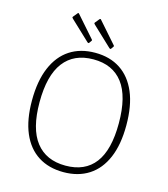

<svg xmlns="http://www.w3.org/2000/svg" viewBox="-137 -1068 1033 1184"><g transform="rotate(15 379.0 -476.0)"><path d="M379 10Q285 10 217.5 -33Q150 -76 114 -160Q78 -244 78 -367Q78 -492 114.5 -578Q151 -664 218.5 -708Q286 -752 380 -752Q474 -752 541 -708Q608 -664 644 -579Q680 -494 680 -369Q680 -246 644 -161.5Q608 -77 540.5 -33.5Q473 10 379 10ZM381 -32Q505 -32 568.5 -115.5Q632 -199 632 -369Q632 -541 567.5 -625.5Q503 -710 380 -710Q256 -710 191 -625Q126 -540 126 -369Q126 -200 191.5 -116Q257 -32 381 -32ZM211 -959Q216 -964 220 -959L337 -826Q342 -821 337 -816L328 -803Q326 -799 323 -799Q320 -799 316 -802L192 -919Q187 -924 186.5 -926Q186 -928 189 -932ZM351 -959Q356 -964 360 -959L477 -826Q482 -821 477 -816L468 -803Q466 -799 463 -799Q460 -799 456 -802L332 -919Q327 -924 326.5 -926Q326 -928 329 -932Z"/></g></svg>

Font: Libre Franklin Thin
Style: Regular
Weight: 100
Designer: Pablo Impallari, Rodrigo Fuenzalida, Nhung Nguyen
Foundry: Impallari Type
Version: Version 3.000